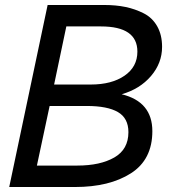

<svg xmlns="http://www.w3.org/2000/svg" viewBox="-20 -750 687 770"><path d="M398 -730Q445 -730 483.5 -722Q522 -714 556.5 -696.5Q591 -679 610.5 -644.5Q630 -610 630 -562Q630 -497 585.5 -445Q541 -393 468 -372Q591 -342 591 -224Q591 -110 505 -55Q419 0 281 0H17L171 -730ZM128 -86H290Q382 -86 438.5 -118.5Q495 -151 495 -220Q495 -276 453 -300.5Q411 -325 328 -325H179ZM197 -411H344Q428 -411 479.5 -446.5Q531 -482 531 -543Q531 -644 385 -644H246Z"/></svg>

Font: Nacelle
Style: Italic
Weight: 400
Italic angle: -12°
Designer: Sora Sagano
Foundry: Sora Sagano
Version: Version 1.000;FEAKit 1.0